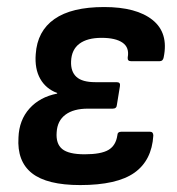

<svg xmlns="http://www.w3.org/2000/svg" viewBox="-20 -523 510 554"><path d="M211.4 11Q115.6 11 72.2 -23.2Q28.8 -57.5 33.3 -126.4Q35.2 -176.6 65.1 -209.9Q95 -243.2 144.8 -252.9L145.1 -254.6Q112.2 -266.9 96 -295.8Q79.8 -324.6 83.1 -366.7Q87.5 -433.4 137 -468Q186.4 -502.7 280.4 -502.7Q373.8 -502.7 420.3 -465.3Q466.8 -428 452.3 -357.6Q450.3 -346.5 441.1 -346.5H357.6Q347.5 -346.5 348.5 -357.3Q353.8 -385.8 333.7 -399.8Q313.6 -413.8 273.1 -413.8Q231.8 -413.8 209.1 -396.8Q186.4 -379.8 185.1 -346.1Q183.8 -316.6 200.4 -301.3Q217 -285.9 255.1 -285.9H316.6Q328.1 -285.9 326.1 -274.7L317.3 -220.6Q316.6 -209.5 305.4 -209.5H233.4Q192.3 -209.5 168.9 -192.1Q145.4 -174.6 143.5 -141.4Q140.9 -108.2 159.5 -93Q178.1 -77.8 224.2 -77.8Q271.6 -77.8 292.9 -90.4Q314.3 -103 318.6 -132.5Q318.9 -142.9 330.1 -142.9H412.6Q422.4 -142.9 422.4 -131.8Q418 -60.1 367.7 -24.5Q317.3 11 211.4 11Z"/></svg>

Font: Sofia Sans Semi Condensed
Style: Italic
Weight: 400
Italic angle: -9°
Designer: Botio Nikoltchev, Ani Petrova
Foundry: lettersoup
Version: Version 4.101